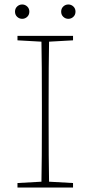

<svg xmlns="http://www.w3.org/2000/svg" viewBox="-20 -837 404 857"><path d="M101.5 -808Q111 -799 111 -785Q111 -771 101.5 -762Q92 -753 79 -753Q66 -753 56.5 -762Q47 -771 47 -785Q47 -799 56.5 -808Q66 -817 79 -817Q92 -817 101.5 -808ZM306 -677V-657L199 -651Q197 -557 197 -367V-310Q197 -120 199 -26L306 -20V0H58V-20L165 -26Q167 -120 167 -310V-367Q167 -557 165 -651L58 -657V-677ZM262.5 -808Q272 -817 285 -817Q298 -817 307.5 -808Q317 -799 317 -785Q317 -771 307.5 -762Q298 -753 285 -753Q272 -753 262.5 -762Q253 -771 253 -785Q253 -799 262.5 -808Z"/></svg>

Font: TypoPRO Source Serif Pro
Style: Regular
Weight: 200
Designer: Frank Grießhammer
Foundry: Adobe Systems Incorporated
Version: Version 1.017;PS (version unavailable);hotconv 1.0.79;makeot